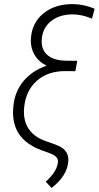

<svg xmlns="http://www.w3.org/2000/svg" viewBox="-20 -742 488 949"><path d="M434.6 -649.9Q384.3 -670.9 338.9 -670.9Q276.4 -670.9 234.9 -639.6Q193.4 -608.4 187 -554.2Q186 -545.4 186 -537.1Q186 -496.1 212.4 -471.7Q244.1 -442.4 308.6 -441.9L361.8 -441.4L352.5 -390.1L302.7 -390.6Q215.8 -390.6 161.9 -342.5Q107.9 -294.4 99.6 -212.9Q98.1 -200.7 98.1 -189.5Q98.1 -143.6 119.1 -109.4Q145 -66.9 202.1 -45.9Q261.2 -25.9 274.9 -18.6Q317.9 3.4 317.9 48.8Q317.9 52.7 317.4 56.6Q312 127 234.9 187L206.1 156.2L224.1 138.2Q261.2 100.1 266.1 61.5Q266.6 59.1 266.6 56.6Q266.6 33.2 236.8 20L219.2 12.7L187.5 1.5Q108.9 -27.3 73.7 -80.1Q44.4 -124 44.4 -187.5Q44.4 -200.7 45.9 -214.8Q52.2 -287.6 95 -339.8Q137.7 -392.1 210.4 -417.5Q170.9 -436.5 150.4 -471.7Q132.3 -502.4 132.3 -540.5Q132.3 -545.9 132.8 -551.3Q137.7 -629.9 195.3 -676.3Q251.5 -721.7 337.9 -721.7Q339.8 -721.7 341.3 -721.7Q396.5 -720.7 447.8 -698.7Z"/></svg>

Font: MAUL Condensed Light Italic
Style: Light Italic
Weight: 300
Italic angle: -12°
Designer: MAUL
Version: Version 1.0; 2020; ttfautohint (v1.8.3)